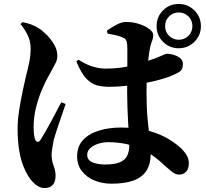

<svg xmlns="http://www.w3.org/2000/svg" viewBox="-20 -882 1040 971"><path d="M884 -638Q837 -638 804.5 -670.5Q772 -703 772 -750Q772 -797 804.5 -829.5Q837 -862 884 -862Q930 -862 963 -829.5Q996 -797 996 -750Q996 -703 963 -670.5Q930 -638 884 -638ZM543 47Q498 47 458.5 31Q419 15 394.5 -16Q370 -47 370 -91Q370 -142 400.5 -174.5Q431 -207 482 -222Q533 -237 591 -237Q676 -237 736 -219.5Q796 -202 836.5 -176.5Q877 -151 902 -126Q918 -109 926.5 -92Q935 -75 935 -57Q935 -29 921.5 -14Q908 1 886 1Q868 1 852 -11.5Q836 -24 808 -49Q762 -93 716 -117.5Q670 -142 623.5 -152.5Q577 -163 528 -163Q501 -163 476.5 -155Q452 -147 436.5 -133Q421 -119 421 -99Q421 -72 448 -61Q475 -50 509 -50Q559 -50 585.5 -61Q612 -72 623 -94Q634 -116 634 -149Q634 -167 632 -196.5Q630 -226 628 -262.5Q626 -299 624.5 -338.5Q623 -378 623 -415Q623 -457 623.5 -501Q624 -545 624 -581.5Q624 -618 624 -637Q624 -661 620.5 -672Q617 -683 611.5 -686.5Q606 -690 597 -694Q580 -701 561 -705Q542 -709 524 -712L521 -727Q541 -742 568 -756.5Q595 -771 616 -771Q653 -771 684.5 -760.5Q716 -750 735.5 -735Q755 -720 755 -705Q755 -692 752 -683.5Q749 -675 745 -664Q741 -653 738 -636Q734 -617 730 -581Q726 -545 723.5 -501.5Q721 -458 721 -414Q721 -337 726.5 -279.5Q732 -222 737 -179Q742 -136 742 -102Q742 -52 720.5 -18.5Q699 15 655 31Q611 47 543 47ZM205 69Q185 69 166.5 56Q148 43 132 22Q113 -5 98.5 -41Q84 -77 76.5 -125Q69 -173 69 -232Q69 -274 77 -325Q85 -376 95 -423Q105 -470 112 -500Q122 -537 128.5 -570Q135 -603 135 -638Q135 -675 118.5 -707Q102 -739 84 -760L93 -770Q120 -765 139.5 -757.5Q159 -750 179 -737Q195 -727 216.5 -705.5Q238 -684 254 -656.5Q270 -629 270 -600Q270 -578 259 -559Q248 -540 231 -507Q211 -473 192.5 -429.5Q174 -386 162 -337.5Q150 -289 150 -239Q150 -220 152 -202.5Q154 -185 158 -176Q163 -165 170.5 -164.5Q178 -164 185 -175Q194 -189 208 -213Q222 -237 237 -265Q252 -293 266 -319.5Q280 -346 290 -365L312 -356Q305 -335 296 -309.5Q287 -284 278.5 -258.5Q270 -233 263 -211.5Q256 -190 252 -176Q246 -145 243.5 -127.5Q241 -110 241 -98Q241 -70 251 -44.5Q261 -19 261 6Q261 69 205 69ZM533 -443Q501 -443 472 -450Q443 -457 417 -484Q391 -511 366 -571L377 -580Q416 -555 450 -545Q484 -535 512 -535Q554 -535 588.5 -539.5Q623 -544 652.5 -552Q682 -560 706 -567Q766 -586 791.5 -598Q817 -610 822 -610Q852 -610 878.5 -596.5Q905 -583 905 -558Q905 -531 890 -520.5Q875 -510 838 -495Q822 -489 789.5 -479.5Q757 -470 714 -462Q671 -454 624.5 -448.5Q578 -443 533 -443ZM884 -681Q913 -681 933 -701Q953 -721 953 -750Q953 -779 933 -799Q913 -819 884 -819Q855 -819 835 -799Q815 -779 815 -750Q815 -721 835 -701Q855 -681 884 -681Z"/></svg>

Font: Noto Serif JP ExtraBold
Style: Regular
Weight: 800
Designer: Ryoko NISHIZUKA 西塚涼子 (kana & ideographs); Frank Grießhammer (Latin, Greek & Cyrillic); Wenlong ZHANG 张文龙 (bopomofo); San
Foundry: Adobe
Version: Version 2.003-H1;hotconv 1.1.1;makeotfexe 2.6.0